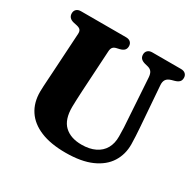

<svg xmlns="http://www.w3.org/2000/svg" viewBox="-156 -870 1074 1058"><g transform="rotate(30 381.5 -341.0)"><path d="M591.5 -304.5 574.5 -570.5Q573 -593 564.5 -604.8Q556 -616.5 538 -621L519.5 -625.5Q501.5 -630.5 492.8 -639.8Q484 -649 484 -665Q484 -680.5 494.2 -690.2Q504.5 -700 523 -700H705Q724 -700 734 -690.2Q744 -680.5 744 -665Q744 -649 735 -640Q726 -631 708.5 -626L690.5 -621Q667.5 -614.5 658.5 -601Q649.5 -587.5 651.5 -564.5L671 -306Q673 -280 674.2 -255Q675.5 -230 676 -203.5Q676.5 -139.5 645 -89.5Q613.5 -39.5 548.8 -10.8Q484 18 384 18Q289 18 224.8 -8.8Q160.5 -35.5 127.8 -85.2Q95 -135 95.5 -204.5Q95.5 -216.5 96.5 -235.8Q97.5 -255 99 -278Q100.5 -301 102 -325L117.5 -583.5Q118.5 -600 111.8 -608.5Q105 -617 87 -621L66 -625.5Q30.5 -634 30.5 -665Q30.5 -680.5 40.5 -690.2Q50.5 -700 69.5 -700H355.5Q374.5 -700 384.5 -690.2Q394.5 -680.5 394.5 -665Q394.5 -649 385.8 -639.8Q377 -630.5 359 -626L337.5 -621Q324 -617.5 317.5 -609Q311 -600.5 310 -584.5L294.5 -321Q292.5 -290 291.8 -264.2Q291 -238.5 290.5 -219.5Q290 -139 329.2 -101.8Q368.5 -64.5 438.5 -64.5Q488.5 -64.5 524 -81.8Q559.5 -99 577.8 -131Q596 -163 595.5 -207.5Q595.5 -242 594.2 -263.5Q593 -285 591.5 -304.5Z"/></g></svg>

Font: Fraunces 28pt Soft Wonky
Style: Bold
Weight: 700
Version: Version 1.000;[b76b70a41]